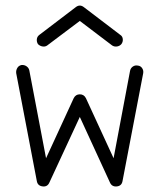

<svg xmlns="http://www.w3.org/2000/svg" viewBox="-20 -655 571 688"><path d="M133 13Q115 11 112 -6L38 -393Q37 -403 42 -411.5Q47 -420 57 -422Q67 -423 75 -417.5Q83 -412 85 -403L145 -88L244 -303Q251 -317 266 -317Q281 -317 288 -303L387 -88L446 -401Q448 -411 456 -416.5Q464 -422 474 -420Q484 -419 489.5 -410.5Q495 -402 493 -392L419 -6Q416 11 399 13Q381 15 374 -1L266 -236L157 -1Q150 15 133 13ZM149 -492Q142 -487 132.5 -488.5Q123 -490 116 -497Q111 -505 112 -514.5Q113 -524 121 -530L251 -629Q266 -641 281 -629L411 -530Q419 -525 420 -515Q421 -505 415 -497Q409 -490 399.5 -488.5Q390 -487 382 -492L266 -580Z"/></svg>

Font: Kurewa Gothic CJK TC Regular
Style: Regular
Weight: 400
Designer: Max Yao
Foundry: Max-Everyday
Version: Version 1.071; ttfautohint (v1.8.3)